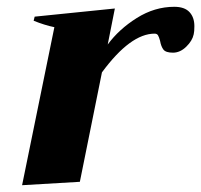

<svg xmlns="http://www.w3.org/2000/svg" viewBox="-20 -535 592 565"><path d="M552 -458Q552 -442 550 -434Q546 -415 528 -397.5Q510 -380 489 -380Q468 -380 461 -389Q454 -398 451 -415Q448 -426 445 -431Q442 -436 435 -436Q364 -436 280 -322L215 0L45 10L140 -455Q111 -461 79 -474L82 -486L318 -510L297 -404Q330 -449 382.5 -482Q435 -515 493 -515Q523 -515 537.5 -499.5Q552 -484 552 -458Z"/></svg>

Font: Trirong ExtraBold
Style: Italic
Weight: 800
Italic angle: -12°
Designer: Katatrad Team
Foundry: CadsonDemak
Version: Version 1.001